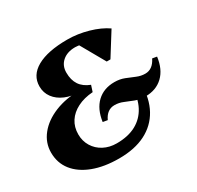

<svg xmlns="http://www.w3.org/2000/svg" viewBox="-155 -883 1101 1075"><g transform="rotate(-30 395.5 -345.0)"><path d="M323 16Q227 16 156 -11Q85 -38 46.5 -87Q8 -136 8 -203Q8 -266 48.5 -316.5Q89 -367 160 -396Q231 -425 320 -425V-417Q267 -417 225.5 -434.5Q184 -452 160.5 -483.5Q137 -515 137 -556Q137 -628 206.5 -667Q276 -706 403 -706Q469 -706 536 -687Q603 -668 649 -636L557 -489H533L435 -662H553V-559Q532 -600 496.5 -623.5Q461 -647 419 -647Q368 -647 337 -620Q306 -593 306 -548Q306 -500 327 -468.5Q348 -437 392 -420L379 -380Q322 -376 279.5 -354.5Q237 -333 214 -297.5Q191 -262 191 -215Q191 -172 212 -137.5Q233 -103 270 -83.5Q307 -64 353 -64Q427 -64 478 -91.5Q529 -119 556.5 -171Q584 -223 584 -297L638 -284Q638 -189 601 -122Q564 -55 494 -19.5Q424 16 323 16ZM374 -202 344 -207Q355 -285 399 -326.5Q443 -368 512 -368Q547 -368 576 -356.5Q605 -345 632 -333.5Q659 -322 687 -322Q735 -322 762 -377L791 -372Q781 -295 737 -253Q693 -211 623 -211Q589 -211 559.5 -222Q530 -233 503.5 -244.5Q477 -256 448 -256Q399 -256 374 -202Z"/></g></svg>

Font: Platypi Light
Style: Bold Italic
Weight: 700
Italic angle: -13°
Version: Version 1.200